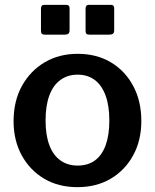

<svg xmlns="http://www.w3.org/2000/svg" viewBox="-20 -762 639 792"><path d="M299 10Q221 10 162 -25Q103 -60 69.5 -121.5Q36 -183 36 -262Q36 -345 70.5 -407.5Q105 -470 164.5 -505Q224 -540 300 -540Q379 -540 438 -504.5Q497 -469 530 -406.5Q563 -344 563 -263Q563 -183 529.5 -121.5Q496 -60 437 -25Q378 10 299 10ZM300 -79Q343 -79 372 -100.5Q401 -122 416 -163.5Q431 -205 431 -265Q431 -326 415.5 -368Q400 -410 371 -432Q342 -454 300 -454Q259 -454 229 -432Q199 -410 183.5 -368Q168 -326 168 -265Q168 -205 183.5 -163.5Q199 -122 229 -100.5Q259 -79 300 -79ZM267 -728V-637Q267 -627 262 -623Q257 -619 246 -619H166Q156 -619 152.5 -623Q149 -627 149 -635V-726Q149 -742 162 -742H254Q267 -742 267 -728ZM451 -728V-637Q451 -627 446 -623Q441 -619 429 -619H350Q339 -619 336 -623Q333 -627 333 -635V-726Q333 -742 346 -742H438Q451 -742 451 -728Z"/></svg>

Font: Libre Franklin SemiBold
Style: Regular
Weight: 600
Designer: Pablo Impallari, Rodrigo Fuenzalida, Nhung Nguyen
Foundry: Impallari Type
Version: Version 3.000